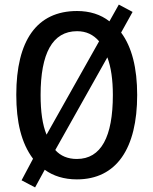

<svg xmlns="http://www.w3.org/2000/svg" viewBox="-20 -772 669 837"><path d="M578 -358C578 -475 555 -567 508 -630L558 -720L498 -752L457 -679C419 -709 371 -724 316 -724C140 -724 51 -595 51 -359C51 -240 73 -148 124 -80L74 14L133 45L175 -32C212 -5 259 10 315 10C488 10 578 -125 578 -358ZM157 -358C157 -538 208 -636 316 -636C356 -636 387 -621 412 -592L183 -185C165 -228 157 -286 157 -358ZM472 -358C472 -176 421 -79 315 -79C276 -79 244 -92 221 -118L448 -522C464 -480 472 -424 472 -358Z"/></svg>

Font: Noto Sans Khmer UI Condensed Medium
Style: Regular
Weight: 500
Width: 3
Designer: Danh Hong and the Monotype Design Team
Foundry: Monotype Imaging Inc.
Version: Version 2.002